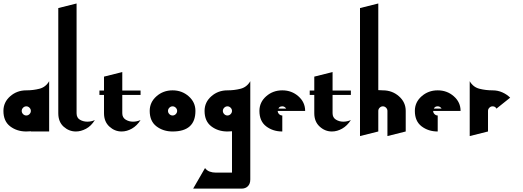

<svg xmlns="http://www.w3.org/2000/svg" viewBox="-20 -767 3049 1120"><path d="M160 0H266.7V-120V-293.3Q246.7 -258.7 210 -249.3Q173.3 -240 133.3 -240Q78.7 -240 39.3 -205.3Q0 -170.7 0 -120Q0 -60 39.3 -30Q78.7 0 133.3 0Q148 0 160 -1.3ZM133.3 -93.3Q122.7 -93.3 114.7 -101.3Q106.7 -109.3 106.7 -120Q106.7 -130.7 114.7 -138.7Q122.7 -146.7 133.3 -146.7Q144 -146.7 152 -138.7Q160 -130.7 160 -120Q160 -109.3 152 -101.3Q144 -93.3 133.3 -93.3Z M426.7 -106.7V-746.7L320 -720V-106.7Q320 -56 351.3 -28Q382.7 0 422.7 0Q452 0 482 -16Q512 -32 533.3 -66.7Q513.3 -57.3 489.3 -57.3Q465.3 -57.3 446 -68.7Q426.7 -80 426.7 -106.7Z M693.3 -106.7V-213.3H800V-238.7H693.3V-346.7L586.7 -320V-238.7H560V-213.3H586.7V-106.7Q586.7 -57.3 618 -28.7Q649.3 0 689.3 0Q720 0 749.3 -16.7Q778.7 -33.3 800 -66.7Q778.7 -57.3 756 -57.3Q732 -57.3 712.7 -69.3Q693.3 -81.3 693.3 -106.7Z M986.7 0Q1120 0 1120 -120Q1120 -170.7 1080.7 -205.3Q1041.3 -240 986.7 -240Q932 -240 892.7 -205.3Q853.3 -170.7 853.3 -120Q853.3 -60 892.7 -30Q932 0 986.7 0ZM986.7 -93.3Q976 -93.3 968 -101.3Q960 -109.3 960 -120Q960 -130.7 968 -138.7Q976 -146.7 986.7 -146.7Q997.3 -146.7 1005.3 -138.7Q1013.3 -130.7 1013.3 -120Q1013.3 -109.3 1005.3 -101.3Q997.3 -93.3 986.7 -93.3Z M1106.7 333.3H1389.3Q1412 333.3 1426 319.3Q1440 305.3 1440 280V-120V-293.3Q1420 -258.7 1383.3 -249.3Q1346.7 -240 1306.7 -240Q1252 -240 1212.7 -205.3Q1173.3 -170.7 1173.3 -120Q1173.3 -60 1212.7 -30Q1252 0 1306.7 0Q1321.3 0 1333.3 -1.3V240H1240Q1220 240 1203.3 234Q1186.7 228 1176 213.3ZM1306.7 -93.3Q1296 -93.3 1288 -101.3Q1280 -109.3 1280 -120Q1280 -130.7 1288 -138.7Q1296 -146.7 1306.7 -146.7Q1317.3 -146.7 1325.3 -138.7Q1333.3 -130.7 1333.3 -120Q1333.3 -109.3 1325.3 -101.3Q1317.3 -93.3 1306.7 -93.3Z M1600 -120H1760Q1760 -170.7 1720.7 -205.3Q1681.3 -240 1626.7 -240Q1572 -240 1532.7 -205.3Q1493.3 -170.7 1493.3 -120Q1493.3 -60 1532.7 -30Q1572 0 1626.7 0V-93.3Q1616 -93.3 1608 -101.3Q1600 -109.3 1600 -120ZM1649.3 -133.3H1604Q1609.3 -146.7 1626.7 -146.7Q1637.3 -146.7 1645.3 -138.7Q1648 -136 1649.3 -133.3Z M1920 -106.7V-213.3H2026.7V-238.7H1920V-346.7L1813.3 -320V-238.7H1786.7V-213.3H1813.3V-106.7Q1813.3 -57.3 1844.7 -28.7Q1876 0 1916 0Q1946.7 0 1976 -16.7Q2005.3 -33.3 2026.7 -66.7Q2005.3 -57.3 1982.7 -57.3Q1958.7 -57.3 1939.3 -69.3Q1920 -81.3 1920 -106.7Z M2186.7 0V-120Q2186.7 -130.7 2194.7 -138.7Q2202.7 -146.7 2213.3 -146.7Q2224 -146.7 2232 -138.7Q2240 -130.7 2240 -120V26.7L2346.7 0V-120Q2346.7 -170.7 2307.3 -205.3Q2268 -240 2213.3 -240Q2200 -240 2186.7 -241.3V-746.7L2080 -720V26.7Z M2506.7 -120H2666.7Q2666.7 -170.7 2627.3 -205.3Q2588 -240 2533.3 -240Q2478.7 -240 2439.3 -205.3Q2400 -170.7 2400 -120Q2400 -60 2439.3 -30Q2478.7 0 2533.3 0V-93.3Q2522.7 -93.3 2514.7 -101.3Q2506.7 -109.3 2506.7 -120ZM2556 -133.3H2510.7Q2516 -146.7 2533.3 -146.7Q2544 -146.7 2552 -138.7Q2554.7 -136 2556 -133.3Z M2956 -197.3Q2937.3 -216 2910.7 -228Q2884 -240 2853.3 -240Q2813.3 -240 2776.7 -249.3Q2740 -258.7 2720 -293.3V26.7L2826.7 0V-120Q2826.7 -130.7 2834.7 -138.7Q2842.7 -146.7 2853.3 -146.7Q2869.3 -146.7 2876 -133.3Z"/></svg>

Font: Qahiri
Style: Regular
Weight: 400
Designer: Khaled Hosny
Foundry: Alif Type
Version: Version 3.00